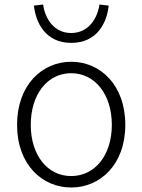

<svg xmlns="http://www.w3.org/2000/svg" viewBox="-20 -822 634 855"><path d="M297 13C426 13 538 -89 538 -266C538 -444 426 -547 297 -547C168 -547 56 -444 56 -266C56 -89 168 13 297 13ZM297 -38C192 -38 117 -130 117 -266C117 -403 192 -496 297 -496C402 -496 478 -403 478 -266C478 -130 402 -38 297 -38ZM297 -631C413 -631 456 -721 464 -797L423 -802C414 -741 375 -675 297 -675C219 -675 180 -741 172 -802L131 -797C139 -721 183 -631 297 -631Z"/></svg>

Font: Noto Sans TC Light
Style: Regular
Weight: 300
Designer: Ryoko NISHIZUKA 西塚涼子 (kana, bopomofo & ideographs); Paul D. Hunt (Latin, Greek & Cyrillic); Sandoll Communications 산돌커뮤니
Foundry: Adobe
Version: Version 2.004;hotconv 1.0.118;makeotfexe 2.5.65603